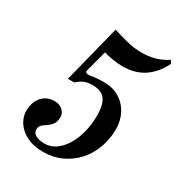

<svg xmlns="http://www.w3.org/2000/svg" viewBox="-156 -746 811 865"><g transform="rotate(30 250.0 -313.5)"><path d="M425.8 -243.2Q425.8 -189.9 408.7 -143.8Q391.6 -97.7 360.4 -63.2Q329.1 -28.8 285.9 -9Q242.7 10.7 190.9 10.7Q150.4 10.7 120.8 -0.7Q91.3 -12.2 72 -30.3Q52.7 -48.3 43.5 -69.8Q34.2 -91.3 34.2 -111.8Q34.2 -137.2 41.5 -156.2Q48.8 -175.3 61 -188.2Q73.2 -201.2 89.4 -207.5Q105.5 -213.9 123.5 -213.9Q138.2 -213.9 149.2 -209.2Q160.2 -204.6 167.5 -197.5Q174.8 -190.4 178.5 -181.6Q182.1 -172.9 182.1 -164.6Q182.1 -147.5 177.2 -136.2Q172.4 -125 164.8 -117.4Q157.2 -109.9 148.7 -104.2Q140.1 -98.6 132.6 -93Q125 -87.4 120.1 -80.6Q115.2 -73.7 115.2 -63Q115.2 -52.7 120.1 -45.7Q125 -38.6 133.8 -33.9Q142.6 -29.3 154.3 -27.1Q166 -24.9 179.7 -24.9Q209.5 -24.9 235.4 -42.7Q261.2 -60.5 280.3 -91.3Q299.3 -122.1 310.3 -163.6Q321.3 -205.1 321.3 -252Q321.3 -311 301 -336.4Q280.8 -361.8 235.4 -361.8Q206.1 -361.8 187.7 -352.1Q169.4 -342.3 158.2 -330.6H124.5L200.2 -629.9Q236.8 -618.2 274.7 -608.4Q312.5 -598.6 353.5 -598.6Q386.2 -598.6 418.5 -606.9Q450.7 -615.2 483.9 -636.7L492.7 -620.6Q477.1 -588.4 456.8 -565.7Q436.5 -543 413.1 -528.8Q389.6 -514.6 363.3 -508.3Q336.9 -502 308.6 -502Q298.8 -502 285.6 -503.2Q272.5 -504.4 258.5 -506.6Q244.6 -508.8 231.7 -511.5Q218.8 -514.2 210 -517.6L180.2 -405.3Q179.7 -403.3 179.7 -401.9Q179.7 -397.9 182.9 -395.3Q186 -392.6 194.8 -392.6Q204.1 -392.6 221.9 -395.8Q239.7 -398.9 273.4 -398.9Q312.5 -398.9 341.1 -385Q369.6 -371.1 388.4 -348.9Q407.2 -326.7 416.5 -298.8Q425.8 -271 425.8 -243.2Z"/></g></svg>

Font: Arian Grqi
Style: Regular
Weight: 400
Designer: Ruben Hakobyan (Tarumian)
Foundry: Ruben Hakobyan (Tarumian)
Version: Version 1.003